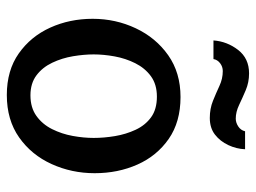

<svg xmlns="http://www.w3.org/2000/svg" viewBox="-116 -640 768 577"><g transform="rotate(90 268.5 -351.0)"><path d="M265 13Q191 13 140 -23Q89 -59 62.5 -117.5Q36 -176 36 -245Q36 -314 64.5 -374.5Q93 -435 145.5 -472Q198 -509 271 -509Q346 -509 397 -473.5Q448 -438 474 -379.5Q500 -321 500 -251Q500 -182 472.5 -121.5Q445 -61 392.5 -24Q340 13 265 13ZM266 -58Q303 -58 328 -76Q353 -94 367.5 -123Q382 -152 388 -185Q394 -218 394 -248Q394 -279 388.5 -312Q383 -345 369.5 -374Q356 -403 332 -420.5Q308 -438 270 -438Q233 -438 208.5 -420Q184 -402 169.5 -373Q155 -344 149 -311Q143 -278 143 -248Q143 -219 148.5 -186Q154 -153 168 -123.5Q182 -94 206 -76Q230 -58 266 -58ZM428 -703Q427 -677 415.5 -652.5Q404 -628 384 -612.5Q364 -597 334 -597Q306 -597 282.5 -606.5Q259 -616 237.5 -626Q216 -636 193 -636Q180 -636 169.5 -628Q159 -620 157 -608H101Q104 -649 129.5 -682Q155 -715 200 -715Q227 -715 250.5 -705Q274 -695 295 -685Q316 -675 336 -675Q348 -675 359.5 -682.5Q371 -690 374 -703Z"/></g></svg>

Font: Rosario SemiBold
Style: Regular
Weight: 600
Designer: Hector Gatti
Foundry: Omnibus Type
Version: Version 1.101; ttfautohint (v1.8.1.43-b0c9)